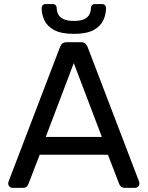

<svg xmlns="http://www.w3.org/2000/svg" viewBox="-20 -903 710 923"><path d="M39.9 0Q31.7 0 25.6 -6.1Q19.5 -12.2 19.5 -20.4Q19.5 -25.2 21.3 -30.6L268.7 -677.6Q272.5 -687.8 279.8 -693.9Q287.2 -700 300.7 -700H369Q382.5 -700 389.8 -693.9Q397.2 -687.8 401 -677.6L648.4 -30.6Q650.2 -25.2 650.2 -20.4Q650.2 -12.2 644.1 -6.1Q638 0 629.8 0H578.9Q567.2 0 561.5 -6.1Q555.9 -12.1 553.7 -16.9L498.8 -159.3H170.9L116 -16.9Q114.6 -12.1 108.7 -6.1Q102.7 0 90.8 0ZM199.9 -244.6H469.8L334.7 -599.6ZM334.9 -740.2Q275.2 -740.2 241.5 -757.9Q207.7 -775.7 194 -804.4Q180.2 -833.1 180.2 -864.4Q180.2 -872.4 185.1 -877.9Q190 -883.4 199.2 -883.4H233.7Q242.7 -883.4 247.7 -877.9Q252.7 -872.4 252.7 -864.4Q252.7 -849.2 259.4 -835Q266.2 -820.9 284 -811.6Q301.9 -802.4 334.9 -802.4Q368.8 -802.4 386.2 -811.6Q403.7 -820.9 410.4 -835Q417.2 -849.2 417.2 -864.4Q417.2 -872.4 422.2 -877.9Q427.2 -883.4 436.2 -883.4H470.7Q479.7 -883.4 484.7 -877.9Q489.7 -872.4 489.7 -864.4Q489.7 -833.1 475.9 -804.4Q462.1 -775.7 428.8 -757.9Q395.4 -740.2 334.9 -740.2Z"/></svg>

Font: Rubik Light
Style: Regular
Weight: 300
Designer: Hubert and Fischer
Foundry: Hubert and Fischer
Version: Version 2.300;gftools[0.9.30]